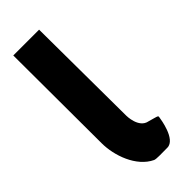

<svg xmlns="http://www.w3.org/2000/svg" viewBox="-268 -868 926 926"><g transform="rotate(-45 194.5 -405.0)"><path d="M51 -825 53 -225C53 -140 92 -27 175 12C186 17 230 15 262 15C320 15 337 -109 337 -109C340 -128 346 -122 288 -139C231 -149 231 -234 231 -234L227 -825Z"/></g></svg>

Font: Hussar Techniczny
Style: Bold 
Weight: 700
Foundry: Cannot Into Space Fonts
Version: Version 0.77